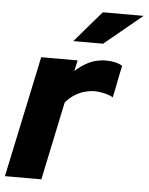

<svg xmlns="http://www.w3.org/2000/svg" viewBox="-60 -791 646 835"><g transform="rotate(5 263.0 -373.5)"><path d="M-7 0Q21 -133 49 -264.5Q77 -396 105 -529H264Q262 -517 259 -505.5Q256 -494 254 -482Q279 -505 307.5 -520Q336 -535 368 -538Q373 -539 379 -539Q385 -539 390 -539Q410 -539 429 -534.5Q448 -530 459 -522Q451 -487 444.5 -452Q438 -417 430 -382Q425 -386 415.5 -389.5Q406 -393 394.5 -396Q383 -399 371 -400.5Q359 -402 349 -402Q334 -402 321 -399Q265 -389 224 -342L152 0ZM355 -747H533Q491 -713 450.5 -679Q410 -645 368 -611H238Q267 -645 296.5 -679Q326 -713 355 -747Z"/></g></svg>

Font: Rosa Sans Black
Style: Italic
Weight: 900
Italic angle: -12°
Designer: Pentagram / MCKL
Foundry: Pentagram / MCKL
Version: Version 1.005;September 16, 2019;FontCreator 11.5.0.2425 64-